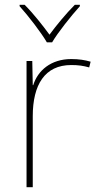

<svg xmlns="http://www.w3.org/2000/svg" viewBox="-20 -783 415 803"><path d="M176 -606H198C222 -647 277 -716 314 -757V-763H293C256 -726 215 -676 187 -638C159 -676 120 -726 83 -763H62V-757C99 -716 152 -647 176 -606ZM278 -536C193 -536 138 -488 119 -427H117L115 -528H91V0H117V-297C117 -428 167 -511 278 -511C308 -511 328 -508 353 -501L359 -525C335 -532 310 -536 278 -536Z"/></svg>

Font: Noto Sans Ethiopic Thin
Style: Regular
Weight: 100
Designer: Monotype Design Team
Foundry: Monotype Imaging Inc.
Version: Version 2.102